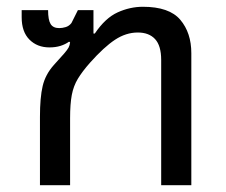

<svg xmlns="http://www.w3.org/2000/svg" viewBox="-20 -547 666 567"><path d="M98 0V-202Q98 -259 106 -293Q114 -327 139 -355Q160 -378 169.5 -389Q179 -400 182.5 -406.5Q186 -413 187 -422L184 -424Q173 -416 158.5 -411.5Q144 -407 126 -407Q90 -407 67 -430Q44 -453 44 -496V-517H122Q122 -488 129.5 -476Q137 -464 155 -464Q164 -464 174 -467Q184 -470 191 -479L210 -517H256V-448H260Q291 -494 327.5 -510.5Q364 -527 402 -527Q480 -527 512.5 -488.5Q545 -450 545 -390V0H456V-370Q456 -412 438 -431.5Q420 -451 387 -451Q352 -451 319.5 -429.5Q287 -408 246 -362Q223 -336 210 -314.5Q197 -293 192 -266.5Q187 -240 187 -198V0Z"/></svg>

Font: Noto Sans Thai UI
Style: Regular
Weight: 400
Designer: Monotype Design Team
Foundry: Monotype Imaging Inc.
Version: Version 2.000